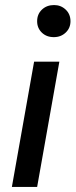

<svg xmlns="http://www.w3.org/2000/svg" viewBox="-20 -740 299 760"><path d="M27 0 115 -496H215L127 0ZM193 -593Q164 -593 145.5 -611Q127 -629 127 -656Q127 -684 146 -702Q165 -720 194 -720Q221 -720 240 -702Q259 -684 259 -656Q259 -629 240 -611Q221 -593 193 -593Z"/></svg>

Font: DM Sans 28pt Medium
Style: Italic
Weight: 500
Italic angle: -10°
Version: Version 4.004;gftools[0.9.30]